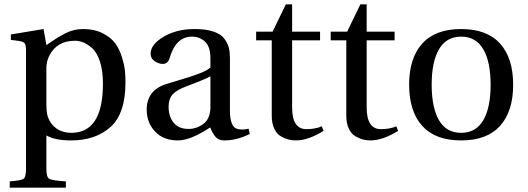

<svg xmlns="http://www.w3.org/2000/svg" viewBox="-20 -636 2436 886"><path d="M25 201Q78 197 89 189Q100 181 100 143V-402Q100 -428 94 -436Q88 -444 68 -447L30 -452V-477L181 -502L194 -428Q199 -431 218.5 -444.5Q238 -458 250.5 -465.5Q263 -473 283 -483Q303 -493 323 -497.5Q343 -502 364 -502Q416 -502 454 -482.5Q492 -463 511.5 -436.5Q531 -410 542.5 -372.5Q554 -335 556.5 -309.5Q559 -284 559 -256Q559 -112 490 -50Q421 12 308 12Q234 12 194 -11V143Q194 181 207 189Q220 197 284 201V230H25ZM194 -157Q194 -117 201 -96Q213 -62 241.5 -42.5Q270 -23 309 -23Q455 -23 455 -250Q455 -310 441 -352.5Q427 -395 405 -414Q383 -433 364 -440.5Q345 -448 326 -448Q242 -448 207 -378Q194 -352 194 -321Z M657 -130Q657 -221 750 -249Q765 -254 797.5 -263.5Q830 -273 848.5 -279Q867 -285 891 -293.5Q915 -302 929.5 -310Q944 -318 951 -325V-367Q951 -421 926 -444Q901 -467 866 -467Q792 -467 763 -369Q755 -341 731 -341Q713 -341 694 -353.5Q675 -366 675 -388Q675 -431 735 -466.5Q795 -502 877 -502Q931 -502 966 -490Q1001 -478 1016 -456.5Q1031 -435 1036 -415.5Q1041 -396 1041 -369V-127Q1041 -49 1076 -41Q1097 -35 1127 -42L1133 -18Q1073 12 1015 12Q990 12 976 -3Q962 -18 950 -48Q859 12 801 12Q734 12 695.5 -29Q657 -70 657 -130ZM758 -144Q758 -98 781.5 -69.5Q805 -41 850 -41Q888 -41 919.5 -65Q951 -89 951 -143V-284Q932 -272 836 -236Q794 -220 776 -199.5Q758 -179 758 -144Z M1162 -450V-490H1238L1299 -616H1328V-490H1457V-450H1328V-140Q1328 -40 1394 -40Q1434 -40 1465 -53L1473 -32Q1402 12 1345 12Q1328 12 1312 8Q1296 4 1277 -6.5Q1258 -17 1246 -41.5Q1234 -66 1234 -102V-450Z M1506 -450V-490H1582L1643 -616H1672V-490H1801V-450H1672V-140Q1672 -40 1738 -40Q1778 -40 1809 -53L1817 -32Q1746 12 1689 12Q1672 12 1656 8Q1640 4 1621 -6.5Q1602 -17 1590 -41.5Q1578 -66 1578 -102V-450Z M1928.5 -55Q1868 -122 1868 -245Q1868 -368 1928.5 -435Q1989 -502 2108 -502Q2227 -502 2287.5 -435Q2348 -368 2348 -245Q2348 -122 2287.5 -55Q2227 12 2108 12Q1989 12 1928.5 -55ZM2006 -409Q1972 -351 1972 -245Q1972 -139 2006 -81Q2040 -23 2108 -23Q2176 -23 2210 -81Q2244 -139 2244 -245Q2244 -351 2210 -409Q2176 -467 2108 -467Q2040 -467 2006 -409Z"/></svg>

Font: Linguistics Pro
Style: Regular
Weight: 400
Designer: Stefan Peev, Context Ltd
Foundry: Stefan Peev, Context Ltd
Version: Version 001.000